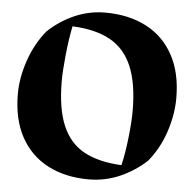

<svg xmlns="http://www.w3.org/2000/svg" viewBox="-51 -736 811 802"><g transform="rotate(5 354.5 -335.0)"><path d="M685 -354Q685 -286 661 -213.5Q637 -141 591 -85Q543 -40 481 -12.5Q419 15 349 15Q252 15 178.5 -23Q105 -61 64.5 -135Q24 -209 24 -316Q24 -383 49 -456Q74 -529 120 -585Q167 -630 228.5 -657.5Q290 -685 359 -685Q457 -685 530.5 -647Q604 -609 644.5 -535Q685 -461 685 -354ZM481 -56Q493 -106 500.5 -173.5Q508 -241 508 -284Q508 -401 477.5 -472.5Q447 -544 385 -578Q323 -612 227 -616Q216 -564 209 -495Q202 -426 202 -386Q202 -270 232 -199Q262 -128 323 -94.5Q384 -61 481 -56Z"/></g></svg>

Font: Rakkas
Style: Regular
Weight: 400
Designer: Zeynep Akay
Foundry: Zeynep Akay
Version: Version 2.000